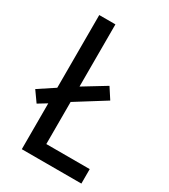

<svg xmlns="http://www.w3.org/2000/svg" viewBox="-178 -799 779 885"><g transform="rotate(30 211.0 -357.0)"><path d="M84 0V-244L38 -216L-1 -271L84 -327V-714H170V-383L288 -455L325 -398L170 -301V-77H401V0Z"/></g></svg>

Font: Noto Sans Lao Condensed
Style: Regular
Weight: 400
Width: 3
Designer: Monotype Design Team
Foundry: Monotype Imaging Inc.
Version: Version 2.003; ttfautohint (v1.8.4.7-5d5b)